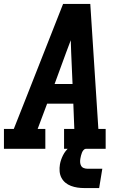

<svg xmlns="http://www.w3.org/2000/svg" viewBox="-24 -755 644 974"><path d="M-4 0V-101H46L103 -245L296 -735H434L475 -101H512V0H301V-101H353L348 -229H215L167 -101H206V0ZM344 -329 337 -490Q337 -505 336 -520.5Q335 -536 335 -551Q329 -536 323.5 -520.5Q318 -505 312 -490L253 -329ZM479 199H404Q386 199 369 196.5Q352 194 336 188Q320 182 307.5 171.5Q295 161 287.5 146.5Q280 132 278.5 114.5Q277 97 280 79Q284 56 295.5 33Q307 10 326.5 -7Q346 -24 370 -31Q394 -38 418 -38L412 0Q405 0 399.5 6.5Q394 13 391.5 20Q389 27 387 34Q385 41 384 48Q382 58 382.5 68Q383 78 387.5 86Q392 94 401 97.5Q410 101 420 101H495Z"/></svg>

Font: Iosevka Slab Extended
Style: Bold Italic
Weight: 700
Width: 7
Italic angle: -9°
Monospace: yes
Designer: Belleve Invis
Foundry: Belleve Invis
Version: Version 11.1.0; ttfautohint (v1.8.3)